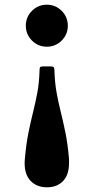

<svg xmlns="http://www.w3.org/2000/svg" viewBox="-20 -555 399 818"><path d="M269 -445.5Q269 -408.5 242.8 -382.2Q216.5 -356 179.5 -356Q142.5 -356 116.2 -382.2Q90 -408.5 90 -445.5Q90 -482.5 116.2 -508.8Q142.5 -535 179.5 -535Q216.5 -535 242.8 -508.8Q269 -482.5 269 -445.5ZM86 121.5Q91.5 58 101.2 10.2Q111 -37.5 121.2 -78.5Q131.5 -119.5 139.2 -161.2Q147 -203 148.5 -255Q148.5 -264 150.5 -268Q152.5 -272 163 -272H195.5Q207 -272 209.2 -268Q211.5 -264 212 -254Q213.5 -203 221 -161.2Q228.5 -119.5 238.8 -78.5Q249 -37.5 258.8 10.2Q268.5 58 274 121.5Q274.5 126.5 274.2 131.2Q274 136 274 140.5Q274 190 248.5 216.5Q223 243 180 243Q137.5 243 111.2 216.5Q85 190 85 140.5Q85 136 85.2 131.2Q85.5 126.5 86 121.5Z"/></svg>

Font: Besley* Condensed
Style: Bold
Weight: 700
Width: 3
Designer: Owen Earl
Foundry: indestructible type*
Version: Version 3.000; ttfautohint (v1.8.3)